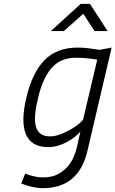

<svg xmlns="http://www.w3.org/2000/svg" viewBox="-20 -757 602 1001"><path d="M401 -737H449L541 -595H473L414 -685L313 -595H245ZM241 -46Q266 -46 294 -56.5Q322 -67 346.5 -81Q371 -95 389.5 -110Q408 -125 413 -133L487 -446Q480 -447 467.5 -449Q455 -451 440 -452.5Q425 -454 408.5 -455Q392 -456 377 -456Q294 -456 247.5 -401Q201 -346 178 -244Q167 -199 163.5 -162.5Q160 -126 166.5 -100Q173 -74 191 -60Q209 -46 241 -46ZM111 148Q131 156 155.5 162Q180 168 205 168Q247 168 277 153.5Q307 139 328 116.5Q349 94 361.5 67Q374 40 380 14L399 -71Q390 -60 373 -46Q356 -32 334 -19.5Q312 -7 286 1.5Q260 10 233 10Q185 10 156 -8Q127 -26 114 -59.5Q101 -93 102 -140Q103 -187 117 -246Q147 -376 211 -442.5Q275 -509 386 -509Q420 -509 453 -504Q486 -499 499 -497L562 -509L436 29Q391 224 203 224Q176 224 146.5 217Q117 210 91 200Z"/></svg>

Font: Panefresco 250wt
Style: Italic
Weight: 300
Version: Version 1.000